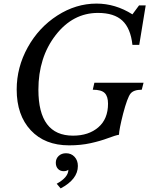

<svg xmlns="http://www.w3.org/2000/svg" viewBox="-20 -800 849 1070"><path d="M387 -44Q474 -44 528 -90.5Q582 -137 582 -222Q582 -263 563.5 -281.5Q545 -300 497 -300L506 -339H780L770 -300Q725 -300 707.5 -278.5Q690 -257 666 -166Q644 -79 643 -49Q624 -46 581.5 -30Q539 -14 484.5 -2Q430 10 365 10Q230 10 151.5 -74Q73 -158 73 -301Q73 -425 134.5 -536Q196 -647 299.5 -713.5Q403 -780 518 -780Q623 -780 718 -720L755 -770H792L756 -550H718Q708 -642 662 -685Q616 -728 526 -728Q386 -728 290 -604Q194 -480 194 -300Q194 -44 387 -44ZM296 224Q361 188 361 146Q351 154 335 154Q315 154 303 141Q291 128 291 107Q291 84 307 69Q323 54 348 54Q377 54 395.5 74Q414 94 414 125Q414 199 318 250Z"/></svg>

Font: Libre Baskerville
Style: Italic
Weight: 400
Italic angle: -15°
Designer: Pablo Impallari, Rodrigo Fuenzalida
Foundry: Pablo Impallari, Rodrigo Fuenzalida
Version: Version 1.051;Glyphs 3.2.3 (3260)